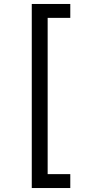

<svg xmlns="http://www.w3.org/2000/svg" viewBox="-20 -812 455 967"><path d="M140 -792H334V-722H220V65H334V135H140Z"/></svg>

Font: loriya85
Style: Book
Weight: 400
Designer: Jelle Bosma - Monotype Design Team
Foundry: Monotype Imaging Inc.
Version: Version 2.003